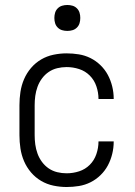

<svg xmlns="http://www.w3.org/2000/svg" viewBox="-20 -742 540 770"><path d="M247 8Q221 8 194.5 2.5Q168 -3 145 -16.5Q122 -30 104.5 -50.5Q87 -71 76.5 -95.5Q66 -120 62 -146.5Q58 -173 58 -200V-320Q58 -347 62 -373.5Q66 -400 76.5 -424.5Q87 -449 104.5 -469.5Q122 -490 145 -503.5Q168 -517 194.5 -522.5Q221 -528 247 -528Q272 -528 296.5 -524Q321 -520 343 -509Q365 -498 383 -480.5Q401 -463 412.5 -441.5Q424 -420 430 -395.5Q436 -371 436 -346V-345H375V-346Q375 -371 366.5 -396Q358 -421 340 -439Q322 -457 297.5 -465Q273 -473 247 -473Q228 -473 209.5 -468.5Q191 -464 175.5 -453.5Q160 -443 148.5 -427.5Q137 -412 130.5 -394Q124 -376 121.5 -357.5Q119 -339 119 -320V-200Q119 -181 121.5 -162.5Q124 -144 130.5 -126Q137 -108 148.5 -92.5Q160 -77 175.5 -66.5Q191 -56 209.5 -51.5Q228 -47 247 -47Q273 -47 297.5 -55Q322 -63 340 -81Q358 -99 366.5 -124Q375 -149 375 -174V-175H436V-174Q436 -149 430 -124.5Q424 -100 412.5 -78.5Q401 -57 383 -39.5Q365 -22 343 -11Q321 0 296.5 4Q272 8 247 8ZM250 -618Q239 -618 229 -621Q219 -624 211.5 -631.5Q204 -639 201 -649Q198 -659 198 -670Q198 -681 201 -691Q204 -701 211.5 -708.5Q219 -716 229 -719Q239 -722 250 -722Q261 -722 271 -719Q281 -716 288.5 -708.5Q296 -701 299 -691Q302 -681 302 -670Q302 -659 299 -649Q296 -639 288.5 -631.5Q281 -624 271 -621Q261 -618 250 -618Z"/></svg>

Font: Iosevka SS18 Light
Style: Regular
Weight: 300
Monospace: yes
Designer: Belleve Invis
Foundry: Belleve Invis
Version: Version 25.1.1; ttfautohint (v1.8.4)